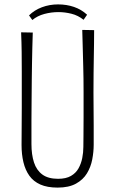

<svg xmlns="http://www.w3.org/2000/svg" viewBox="-20 -843 524 873"><path d="M242 10Q195 10 163.5 -4Q132 -18 113.5 -44Q95 -70 86.5 -105.5Q78 -141 78 -184Q78 -219 78.5 -263.5Q79 -308 79 -353Q79 -398 79 -432Q79 -477 79 -520Q79 -563 78.5 -606.5Q78 -650 76 -696L129 -695Q128 -662 127 -625.5Q126 -589 125.5 -553Q125 -517 124.5 -484.5Q124 -452 124 -426Q124 -397 123.5 -362.5Q123 -328 123 -293.5Q123 -259 123 -231Q123 -203 123 -188Q123 -140 134.5 -104.5Q146 -69 172.5 -49.5Q199 -30 244 -30Q280 -30 302.5 -43Q325 -56 337 -77.5Q349 -99 354 -124.5Q359 -150 359 -175Q359 -185 359.5 -221Q360 -257 360 -310Q360 -363 360 -424Q360 -488 358.5 -540.5Q357 -593 356 -634.5Q355 -676 354 -707L408 -706Q408 -673 407.5 -642.5Q407 -612 406.5 -580Q406 -548 405.5 -510Q405 -472 405 -422Q406 -337 406 -273Q406 -209 406 -185Q406 -153 399.5 -118.5Q393 -84 375.5 -55Q358 -26 325.5 -8Q293 10 242 10ZM127 -752 112 -773Q136 -797 170.5 -810Q205 -823 244 -823Q283 -823 316.5 -811.5Q350 -800 376 -776L360 -753Q335 -773 305 -780.5Q275 -788 246 -788Q213 -788 181.5 -779.5Q150 -771 127 -752Z"/></svg>

Font: Truculenta ExtraLight
Style: Regular
Weight: 250
Version: Version 1.002